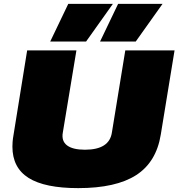

<svg xmlns="http://www.w3.org/2000/svg" viewBox="-20 -960 920 990"><path d="M383 10Q211 10 127.5 -42.5Q44 -95 44 -204Q44 -215 45 -229Q46 -243 50 -266L120 -700H374L304 -277Q296 -233 325.5 -210.5Q355 -188 418 -188Q544 -188 557 -277L626 -700H880L809 -266Q786 -124 682 -57Q578 10 383 10ZM496 -746 589 -940H818L680 -746ZM239 -746 332 -940H562L424 -746Z"/></svg>

Font: Georama Extended Black
Style: Italic
Weight: 900
Width: 7
Italic angle: -9°
Designer: Jean-Baptiste Levee
Foundry: Production Type
Version: Version 1.000